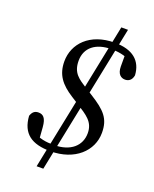

<svg xmlns="http://www.w3.org/2000/svg" viewBox="-158 -838 833 1041"><g transform="rotate(20 258.5 -317.5)"><path d="M226.2 13C365.9 13 455 -70.9 455 -176.3C455 -257.5 419.8 -294.7 331.6 -349.8L291.8 -374.6C240.9 -407.5 202.2 -429.4 202.2 -500.9C202.2 -576.6 258.9 -620.3 348.4 -620.3C379.6 -620.3 422.4 -617.2 469.5 -591.1L427.8 -627.5L427.9 -549.6C428.1 -504.1 451.2 -490.2 473.4 -490.2C493.7 -490.2 511.7 -501.4 516.7 -530.7C511.6 -612.8 458.1 -659.6 353.2 -659.6C209.7 -659.6 130.6 -572.6 130.6 -471.4C130.6 -395.2 165.8 -349.1 237.1 -304L277.8 -278.2C339.6 -238.4 383.3 -213.6 383.3 -147.8C383.3 -76 328.6 -25.3 232.2 -25.3C184 -25.3 150.1 -30.5 101.1 -57.6L148.7 -15.3L142.7 -95.4C138.7 -148.5 120.6 -162.6 94.4 -162.6C72.4 -162.6 60 -151.4 52 -128.2C58.9 -27.2 118 13 226.2 13ZM183.9 115H222.5L311.4 -321.8H272.9L183.9 115ZM271 -321.8H309.6L396.6 -749.6H358L271 -321.8Z"/></g></svg>

Font: Source Serif Variable
Style: Italic
Weight: 389
Italic angle: -12°
Designer: Frank Grießhammer
Foundry: Adobe Systems Incorporated
Version: Version 3.001;hotconv 1.0.111;makeotfexe 2.5.65597